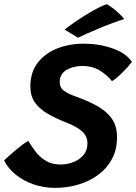

<svg xmlns="http://www.w3.org/2000/svg" viewBox="-26 -881 644 908"><path d="M234.5 7.5Q180.5 7.5 132.5 -9.2Q84.5 -26 48.2 -55.2Q12 -84.5 -6.5 -122Q-2.5 -127 11.8 -139.8Q26 -152.5 44.2 -168Q62.5 -183.5 79.8 -196.5Q97 -209.5 108 -214.5Q121.5 -191.5 141 -165.5Q160.5 -139.5 189.5 -121.2Q218.5 -103 259.5 -103Q293 -103 322.2 -114.8Q351.5 -126.5 369.5 -148.8Q387.5 -171 387.5 -203Q387.5 -237 361.5 -260.2Q335.5 -283.5 280.5 -304.5Q233.5 -323 196.8 -344.8Q160 -366.5 138.8 -397Q117.5 -427.5 117.5 -472Q117.5 -539 152.2 -584Q187 -629 244.5 -651.8Q302 -674.5 369.5 -674.5Q442 -674.5 505.5 -652.5Q569 -630.5 598 -588.5Q579 -563.5 551.5 -536.5Q524 -509.5 503.5 -497Q483.5 -523.5 448 -546.2Q412.5 -569 362.5 -569Q321.5 -569 289 -550.5Q256.5 -532 256.5 -493Q256.5 -466 277.2 -451.2Q298 -436.5 328.5 -426Q384.5 -406 429.5 -382Q474.5 -358 501 -322.5Q527.5 -287 527.5 -232Q527.5 -173.5 503.5 -129Q479.5 -84.5 438 -54Q396.5 -23.5 344 -8Q291.5 7.5 234.5 7.5ZM480 -861Q509 -843.5 532.8 -821.2Q556.5 -799 561.5 -790.5Q541.5 -785 510.2 -773.5Q479 -762 445.8 -748.2Q412.5 -734.5 384.5 -722Q356.5 -709.5 343 -702.5L279.5 -741Q296.5 -755 324.8 -774.5Q353 -794 384 -813Q415 -832 441.2 -845.2Q467.5 -858.5 480 -861Z"/></svg>

Font: Grandstander SemiBold
Style: Italic
Weight: 600
Italic angle: -15°
Designer: Tyler Finck
Foundry: Etcetera Type Co
Version: Version 1.200; ttfautohint (v1.8.3)